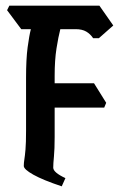

<svg xmlns="http://www.w3.org/2000/svg" viewBox="-20 -659 425 678"><path d="M198 -1Q132 -23 98 -42Q64 -61 64 -73Q64 -84 66 -96Q68 -108 70 -131Q72 -154 72 -197V-384Q72 -450 77.5 -491.5Q83 -533 89 -556H55L5 -623L13 -639H331L380 -569L329 -524H309Q299 -539 284.5 -547.5Q270 -556 247 -556H193Q186 -529 179.5 -488Q173 -447 173 -391V-365H312L355 -296L348 -279H173V-175Q173 -132 170.5 -106.5Q168 -81 168 -67Q168 -50 211 -30Z"/></svg>

Font: Jaini Purva
Style: Regular
Weight: 400
Designer: Maithili Shingre, Girish Dalvi (Devanagari), Taresh Vohra (Latin)
Foundry: Ek Type
Version: Version 2.000; ttfautohint (v1.8.4.7-5d5b)